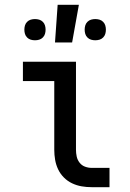

<svg xmlns="http://www.w3.org/2000/svg" viewBox="-20 -776 540 796"><path d="M360 0Q339 0 318.5 -3.5Q298 -7 279 -16Q260 -25 245 -40Q230 -55 221 -74Q212 -93 208.5 -113.5Q205 -134 205 -155V-440H75V-520H295V-155Q295 -141 298 -127Q301 -113 310 -101.5Q319 -90 332.5 -85Q346 -80 360 -80H434V0ZM375 -609Q366 -609 357.5 -611.5Q349 -614 342.5 -620.5Q336 -627 333.5 -635.5Q331 -644 331 -653Q331 -662 333.5 -670.5Q336 -679 342.5 -685.5Q349 -692 357.5 -694.5Q366 -697 375 -697Q384 -697 392.5 -694.5Q401 -692 407.5 -685.5Q414 -679 416.5 -670.5Q419 -662 419 -653Q419 -644 416.5 -635.5Q414 -627 407.5 -620.5Q401 -614 392.5 -611.5Q384 -609 375 -609ZM125 -609Q116 -609 107.5 -611.5Q99 -614 92.5 -620.5Q86 -627 83.5 -635.5Q81 -644 81 -653Q81 -662 83.5 -670.5Q86 -679 92.5 -685.5Q99 -692 107.5 -694.5Q116 -697 125 -697Q134 -697 142.5 -694.5Q151 -692 157.5 -685.5Q164 -679 166.5 -670.5Q169 -662 169 -653Q169 -644 166.5 -635.5Q164 -627 157.5 -620.5Q151 -614 142.5 -611.5Q134 -609 125 -609ZM208 -600 219 -756H307L279 -600Z"/></svg>

Font: Iosevka Term Medium
Style: Regular
Weight: 500
Monospace: yes
Designer: Belleve Invis
Foundry: Belleve Invis
Version: Version 26.3.1